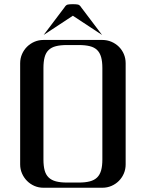

<svg xmlns="http://www.w3.org/2000/svg" viewBox="-20 -882 685 902"><path d="M460.9 -694.3Q483.4 -694.3 503.4 -685.8Q523.4 -677.2 538.3 -662.6Q553.2 -647.9 561.8 -627.9Q570.3 -607.9 570.3 -585V-109.4Q570.3 -86.9 561.8 -66.9Q553.2 -46.9 538.3 -32Q523.4 -17.1 503.4 -8.5Q483.4 0 460.9 0H184.1Q161.6 0 141.8 -8.5Q122.1 -17.1 107.2 -32Q92.3 -46.9 83.5 -66.9Q74.7 -86.9 74.7 -109.4V-585Q74.7 -607.9 83.5 -627.9Q92.3 -647.9 107.2 -662.6Q122.1 -677.2 141.8 -685.8Q161.6 -694.3 184.1 -694.3ZM294.4 -670.4Q263.7 -670.4 242.7 -665Q221.7 -659.7 208.5 -647Q195.3 -634.3 189.7 -613.5Q184.1 -592.8 184.1 -562.5V-132.8Q184.1 -102.5 189.7 -81.8Q195.3 -61 208.5 -48.3Q221.7 -35.6 242.7 -30Q263.7 -24.4 294.4 -24.4H350.1Q380.9 -24.4 402.1 -30Q423.3 -35.6 436.3 -48.3Q449.2 -61 455.1 -81.8Q460.9 -102.5 460.9 -132.8V-562.5Q460.9 -592.8 455.1 -613.5Q449.2 -634.3 436.3 -647Q423.3 -659.7 402.1 -665Q380.9 -670.4 350.1 -670.4ZM459.5 -717.8 322.3 -808.1 185.1 -717.8 283.2 -847.7Q290 -858.9 298.6 -860.6Q307.1 -862.3 321.8 -862.3H322.8Q337.4 -862.3 345.9 -860.6Q354.5 -858.9 361.3 -847.7Z"/></svg>

Font: Unique
Style: Regular
Weight: 400
Designer: Anna Pocius (aka Artmaker)
Foundry: Anna Pocius
Version: Version 1.000 2013 initial release